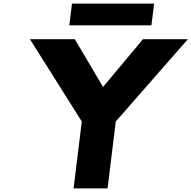

<svg xmlns="http://www.w3.org/2000/svg" viewBox="-20 -1042 1059 1062"><path d="M145.7 -825 432.4 -370 387 0H575L620.4 -370L1018.9 -825H770.7L549.9 -561L393.9 -825ZM378.2 -1022 363.4 -902H817.6L832.4 -1022Z"/></svg>

Font: Hussar
Style: BdSuprExtOblOne
Weight: 700
Foundry: Cannot Into Space Fonts
Version: Version 2.00